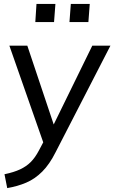

<svg xmlns="http://www.w3.org/2000/svg" viewBox="-20 -737 586 984"><path d="M214 28 28 -503H120L265 -70ZM17 227 3 156Q51 146 83 131Q115 116 137.5 93.5Q160 71 179 35L213 -29L241 -70L453 -503H546L265 43Q234 105 196.5 142.5Q159 180 114.5 199Q70 218 17 227ZM343 -717H440L433 -624H336ZM167 -717H264L257 -624H161Z"/></svg>

Font: Muli Medium
Style: Italic
Weight: 500
Italic angle: -4.541°
Designer: Vernon Adams
Foundry: Vernon Adams
Version: Version 2.100; ttfautohint (v1.8.1.43-b0c9)